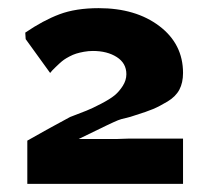

<svg xmlns="http://www.w3.org/2000/svg" viewBox="-20 -790 525 471"><path d="M42 -710Q86 -740 126 -755Q166 -770 222 -770Q313 -770 371 -726Q429 -682 429 -611Q429 -587 420 -570Q411 -553 391 -541Q371 -529 355.5 -522.5Q340 -516 311 -507Q300 -503 288.5 -500.5Q277 -498 269.5 -495Q262 -492 242 -482.5Q222 -473 173 -449H266Q270 -449 280.5 -449.5Q291 -450 296 -450H429V-339H47V-445Q96 -473 152 -503Q178 -513 192 -518.5Q206 -524 228 -535.5Q250 -547 261 -556Q272 -565 281 -579Q290 -593 290 -608Q290 -635 266.5 -650Q243 -665 208 -665Q197 -665 186 -663Q175 -661 167 -658.5Q159 -656 150.5 -651.5Q142 -647 137 -643.5Q132 -640 125.5 -634Q119 -628 116.5 -625.5Q114 -623 108 -617L103 -611Q93 -625 73 -652.5Q53 -680 43 -694Q43 -696 42.5 -701.5Q42 -707 42 -710Z"/></svg>

Font: Coval
Style: ExtraBold
Weight: 800
Foundry: Context Ltd
Version: Version 001.000